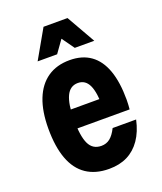

<svg xmlns="http://www.w3.org/2000/svg" viewBox="-158 -963 916 1083"><g transform="rotate(-20 300.0 -421.0)"><path d="M182 -370H452L393 -314Q393 -409 372.5 -453Q352 -497 307 -497Q260 -497 238 -450.5Q216 -404 216 -311Q216 -211 238 -164.5Q260 -118 312 -118Q342 -118 364 -135.5Q386 -153 405 -191H546Q531 -122 498.5 -75Q466 -28 419 -4.5Q372 19 309 19Q228 19 173 -18Q118 -55 90.5 -128.5Q63 -202 63 -311Q63 -415 91.5 -487Q120 -559 174.5 -596.5Q229 -634 307 -634Q382 -634 432.5 -598Q483 -562 508.5 -491Q534 -420 534 -314Q534 -295 533 -283Q532 -271 531 -257H182ZM136 -689 234 -861H378L476 -689H359L264 -822H348L253 -689Z"/></g></svg>

Font: Martian Mono Condensed
Style: Bold
Weight: 700
Width: 3
Designer: Roman Shamin
Foundry: Evil Martians
Version: Version 1.000